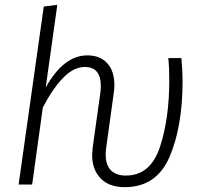

<svg xmlns="http://www.w3.org/2000/svg" viewBox="-20 -763 836 794"><path d="M361 -122Q361 -131 363 -151L394 -372Q397 -392 397 -407Q397 -486 331 -486Q284 -486 240 -440Q196 -394 157 -318L113 0H57L161 -736L217 -743L169 -401Q243 -534 341 -534Q394 -534 423.5 -501.5Q453 -469 453 -411Q453 -395 450 -375L419 -151Q417 -133 417 -124Q417 -81 438.5 -59Q460 -37 500 -37Q602 -37 641 -154Q680 -271 680 -431Q680 -484 676 -523H730Q735 -471 735 -428Q735 -239 681 -114Q627 11 496 11Q431 11 396 -25.5Q361 -62 361 -122Z"/></svg>

Font: Fira Sans Condensed Light
Style: Italic
Weight: 300
Width: 3
Italic angle: -8°
Designer: Carrois Corporate & Edenspiekermann AG
Foundry: Carrois Corporate GbR & Edenspiekermann AG
Version: Version 4.203